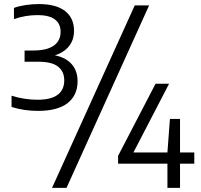

<svg xmlns="http://www.w3.org/2000/svg" viewBox="-20 -834 966 922"><path d="M162.5 -301.5Q129.5 -301.5 97 -306.2Q64.5 -311 35.5 -320.5V-374.5Q66 -364.5 98.5 -359.8Q131 -355 160 -355Q225 -355 256.8 -378.8Q288.5 -402.5 288.5 -448Q288.5 -490.5 259 -514Q229.5 -537.5 165.5 -537.5H98V-591.5H139.5Q205 -591.5 238 -614.8Q271 -638 271 -681Q271 -720.5 243.2 -741Q215.5 -761.5 160.5 -761.5Q132.5 -761.5 103.2 -756.8Q74 -752 47 -742V-796Q71 -805 103.2 -809.8Q135.5 -814.5 167 -814.5Q249.5 -814.5 292.5 -781Q335.5 -747.5 335.5 -686Q335.5 -638 306.2 -606.2Q277 -574.5 226.5 -564V-571Q287.5 -563.5 320 -530.5Q352.5 -497.5 352.5 -444Q352.5 -376.5 304.8 -339Q257 -301.5 162.5 -301.5ZM230 68 627 -808H696L299.5 68ZM547 -48V-85.5L727 -432H792L612 -85L603.5 -102H913V-48ZM784 68V-102L796 -263H844.5V68Z"/></svg>

Font: Encode Sans SC
Style: Regular
Weight: 400
Version: Version 3.002